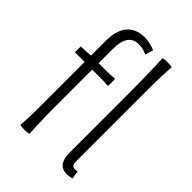

<svg xmlns="http://www.w3.org/2000/svg" viewBox="-236 -916 1037 1037"><g transform="rotate(45 282.5 -397.5)"><path d="M470 13Q398 13 398 -79V-495Q398 -683 392 -795Q397 -800 427 -800Q458 -800 462 -795Q456 -728 456 -615V-434V-73Q456 -37 480 -37Q489 -37 500 -39L508 7Q488 13 470 13ZM138 5Q108 5 104 0Q109 -50 109 -121V-242V-484H35V-528L109 -533V-645Q109 -725 144 -766.5Q179 -808 246 -808Q285 -808 326 -790L312 -744Q279 -759 249 -759Q167 -759 167 -642V-533H228Q258 -533 288 -536Q291 -534 291 -508.5Q291 -483 288 -481Q266 -484 228 -484H167V-242Q167 -90 173 0Q169 5 138 5Z"/></g></svg>

Font: GenSekiGothic TW L
Style: Regular
Weight: 300
Version: Version 1.501;PS 1;hotconv 16.6.51;makeotf.lib2.5.65220